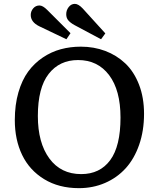

<svg xmlns="http://www.w3.org/2000/svg" viewBox="-20 -954 817 988"><path d="M500 -752 362.8 -825.2Q341.8 -836.9 331.3 -849.4Q320.8 -861.8 320.8 -880.9Q320.8 -901.4 333.5 -917.7Q346.2 -934.1 365.2 -934.1Q383.3 -934.1 405.8 -910.2L522 -782.2ZM321.8 -752 182.1 -818.8Q138.2 -840.3 138.2 -877Q138.2 -896 150.9 -910.9Q163.6 -925.8 183.1 -925.8Q200.2 -925.8 223.1 -902.8L342.8 -783.2ZM386.2 14.2Q282.7 14.2 207.3 -32Q131.8 -78.1 94 -156.5Q56.2 -234.9 56.2 -335.9Q56.2 -414.6 74.7 -478.5Q93.3 -542.5 125 -585.7Q156.7 -628.9 200.4 -658.2Q244.1 -687.5 293 -700.7Q341.8 -713.9 396 -713.9Q463.4 -713.9 521.7 -691.9Q580.1 -669.9 624.8 -627.7Q669.4 -585.4 695.3 -518.8Q721.2 -452.1 721.2 -368.2Q721.2 -280.8 696 -208.7Q670.9 -136.7 626.5 -87.9Q582 -39.1 520.3 -12.5Q458.5 14.2 386.2 14.2ZM397.9 -58.1Q494.1 -58.1 547.1 -129.9Q600.1 -201.7 600.1 -349.1Q600.1 -489.7 541.5 -567.4Q482.9 -645 381.8 -645Q286.1 -645 230.5 -573.7Q174.8 -502.4 174.8 -356.9Q174.8 -219.2 233.9 -138.7Q293 -58.1 397.9 -58.1Z"/></svg>

Font: Literata Book Medium
Style: Regular
Weight: 500
Designer: Latin by Veronika Burian and Jose Scaglione. Greek by Irene Vlachou. Cyrillic by Vera Evstafieva
Foundry: TypeTogether
Version: Version 2.003;PS 002.003;hotconv 1.0.88;makeotf.lib2.5.64775